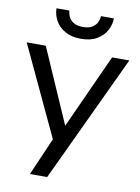

<svg xmlns="http://www.w3.org/2000/svg" viewBox="-98 -975 761 1041"><g transform="rotate(10 282.5 -455.0)"><path d="M198 -910Q198 -897 205 -879.5Q212 -862 231 -848.5Q250 -835 285 -835Q320 -835 339 -848.5Q358 -862 365 -879.5Q372 -897 372 -910H443Q443 -876 425.5 -843.5Q408 -811 373 -790.5Q338 -770 285 -770Q233 -770 197.5 -790.5Q162 -811 144.5 -843.5Q127 -876 127 -910ZM236 0H141L231 -207L0 -700H105L284 -291L470 -700H565Z"/></g></svg>

Font: Jost
Style: Regular
Weight: 400
Version: Version 3.710